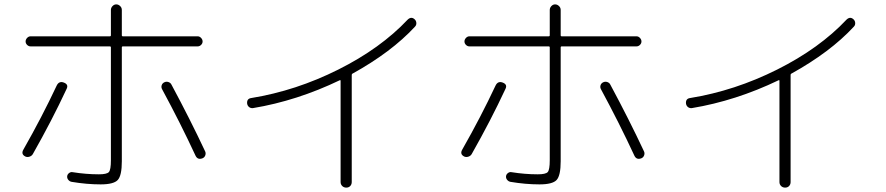

<svg xmlns="http://www.w3.org/2000/svg" viewBox="-20 -813 4040 875"><path d="M430.7 -18.6Q466.8 -18.6 476.1 -28.8Q485.4 -39.1 485.4 -83V-596.7Q485.4 -601.6 480.5 -601.6H119.1Q110.4 -601.6 103.5 -608.4Q96.7 -615.2 96.7 -624Q96.7 -632.8 103.5 -640.1Q110.4 -647.5 119.1 -647.5H480.5Q485.4 -647.5 485.4 -652.3V-767.6Q485.4 -777.3 492.7 -785.2Q500 -793 509.8 -793Q519.5 -793 527.3 -785.6Q535.2 -778.3 535.2 -767.6V-652.3Q535.2 -647.5 540 -647.5H880.9Q889.6 -647.5 896.5 -640.1Q903.3 -632.8 903.3 -624Q903.3 -615.2 896.5 -608.4Q889.6 -601.6 880.9 -601.6H540Q535.2 -601.6 535.2 -596.7V-78.1Q535.2 -12.7 516.6 7.3Q498 27.3 438.5 27.3Q375 27.3 305.7 15.6Q296.9 13.7 291 6.3Q285.2 -1 286.1 -9.8Q287.1 -18.6 294.9 -24.4Q302.7 -30.3 311.5 -28.3Q372.1 -18.6 430.7 -18.6ZM95.7 -99.6Q74.2 -110.4 86.9 -131.8Q170.9 -279.3 238.3 -422.9Q249 -445.3 271.5 -436.5Q293.9 -427.7 283.2 -407.2Q216.8 -264.6 129.9 -111.3Q125 -102.5 114.7 -99.1Q104.5 -95.7 95.7 -99.6ZM761.7 -426.8Q846.7 -268.6 915 -123Q918.9 -114.3 915.5 -105Q912.1 -95.7 903.3 -91.8Q880.9 -83 871.1 -103.5Q802.7 -251 718.8 -406.2Q713.9 -415 716.8 -424.3Q719.7 -433.6 729 -438Q738.3 -442.4 748 -439Q757.8 -435.5 761.7 -426.8Z M1132.8 -320.3Q1123 -319.3 1115.7 -324.7Q1108.4 -330.1 1106.4 -339.8Q1103.5 -363.3 1125 -366.2Q1329.1 -399.4 1522 -496.1Q1714.8 -592.8 1837.9 -723.6Q1854.5 -739.3 1870.1 -724.6Q1877 -717.8 1877.4 -708Q1877.9 -698.2 1871.1 -691.4Q1763.7 -575.2 1585 -476.6Q1583 -475.6 1583 -469.7V-464.8V16.6Q1583 27.3 1576.2 34.7Q1569.3 42 1558.1 42Q1546.9 42 1539.6 34.7Q1532.2 27.3 1532.2 16.6V-444.3Q1532.2 -449.2 1528.3 -447.3Q1333 -353.5 1132.8 -320.3Z M2430.7 -18.6Q2466.8 -18.6 2476.1 -28.8Q2485.4 -39.1 2485.4 -83V-596.7Q2485.4 -601.6 2480.5 -601.6H2119.1Q2110.4 -601.6 2103.5 -608.4Q2096.7 -615.2 2096.7 -624Q2096.7 -632.8 2103.5 -640.1Q2110.4 -647.5 2119.1 -647.5H2480.5Q2485.4 -647.5 2485.4 -652.3V-767.6Q2485.4 -777.3 2492.7 -785.2Q2500 -793 2509.8 -793Q2519.5 -793 2527.3 -785.6Q2535.2 -778.3 2535.2 -767.6V-652.3Q2535.2 -647.5 2540 -647.5H2880.9Q2889.6 -647.5 2896.5 -640.1Q2903.3 -632.8 2903.3 -624Q2903.3 -615.2 2896.5 -608.4Q2889.6 -601.6 2880.9 -601.6H2540Q2535.2 -601.6 2535.2 -596.7V-78.1Q2535.2 -12.7 2516.6 7.3Q2498 27.3 2438.5 27.3Q2375 27.3 2305.7 15.6Q2296.9 13.7 2291 6.3Q2285.2 -1 2286.1 -9.8Q2287.1 -18.6 2294.9 -24.4Q2302.7 -30.3 2311.5 -28.3Q2372.1 -18.6 2430.7 -18.6ZM2095.7 -99.6Q2074.2 -110.4 2086.9 -131.8Q2170.9 -279.3 2238.3 -422.9Q2249 -445.3 2271.5 -436.5Q2293.9 -427.7 2283.2 -407.2Q2216.8 -264.6 2129.9 -111.3Q2125 -102.5 2114.7 -99.1Q2104.5 -95.7 2095.7 -99.6ZM2761.7 -426.8Q2846.7 -268.6 2915 -123Q2918.9 -114.3 2915.5 -105Q2912.1 -95.7 2903.3 -91.8Q2880.9 -83 2871.1 -103.5Q2802.7 -251 2718.8 -406.2Q2713.9 -415 2716.8 -424.3Q2719.7 -433.6 2729 -438Q2738.3 -442.4 2748 -439Q2757.8 -435.5 2761.7 -426.8Z M3132.8 -320.3Q3123 -319.3 3115.7 -324.7Q3108.4 -330.1 3106.4 -339.8Q3103.5 -363.3 3125 -366.2Q3329.1 -399.4 3522 -496.1Q3714.8 -592.8 3837.9 -723.6Q3854.5 -739.3 3870.1 -724.6Q3877 -717.8 3877.4 -708Q3877.9 -698.2 3871.1 -691.4Q3763.7 -575.2 3585 -476.6Q3583 -475.6 3583 -469.7V-464.8V16.6Q3583 27.3 3576.2 34.7Q3569.3 42 3558.1 42Q3546.9 42 3539.6 34.7Q3532.2 27.3 3532.2 16.6V-444.3Q3532.2 -449.2 3528.3 -447.3Q3333 -353.5 3132.8 -320.3Z"/></svg>

Font: Rounded-L Mgen+ 1m light
Style: Regular
Weight: 200
Designer: [Source Han Sans]
Ryoko NISHIZUKA  (kana & ideographs); Paul D. Hunt (Latin, Greek & Cyrillic); Wenlong ZHANG  (bopomofo
Version: Version 1.059.20150602